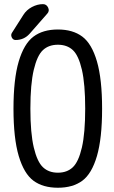

<svg xmlns="http://www.w3.org/2000/svg" viewBox="-20 -880 540 910"><path d="M140.1 -549.3Q124 -481.4 124 -365.2Q124 -249 140.1 -181.2Q156.2 -113.3 183.6 -87.4Q210.9 -61.5 254.4 -61.5Q297.9 -61.5 325.2 -87.4Q352.5 -113.3 368.2 -181.2Q383.8 -249 383.8 -365.2Q383.8 -481.4 368.2 -549.3Q352.5 -617.2 325.2 -642.6Q297.9 -668 254.4 -668Q210.9 -668 183.6 -642.6Q156.2 -617.2 140.1 -549.3ZM439.5 -588.9Q463.9 -504.9 463.9 -364.7Q463.9 -224.6 439.5 -140.6Q415 -56.6 370.1 -23.4Q325.2 9.8 254.4 9.8Q183.6 9.8 138.7 -23.4Q93.8 -56.6 68.8 -140.6Q43.9 -224.6 43.9 -364.7Q43.9 -504.9 68.8 -588.9Q93.8 -672.9 138.7 -706.5Q183.6 -740.2 254.4 -740.2Q325.2 -740.2 370.1 -706.5Q415 -672.9 439.5 -588.9ZM53.7 -690.4Q42 -690.4 36.1 -702.1Q30.3 -713.9 36.1 -723.6L90.8 -809.6Q105.5 -833 131.3 -846.7Q157.2 -860.4 183.6 -860.4Q200.2 -860.4 208 -844.2Q215.8 -828.1 204.1 -815.4L120.1 -719.7Q93.8 -690.4 53.7 -690.4Z"/></svg>

Font: Rounded-X Mgen+ 2m regular
Style: Regular
Weight: 400
Designer: [Source Han Sans]
Ryoko NISHIZUKA  (kana & ideographs); Paul D. Hunt (Latin, Greek & Cyrillic); Wenlong ZHANG  (bopomofo
Version: Version 1.059.20150602